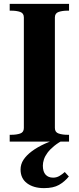

<svg xmlns="http://www.w3.org/2000/svg" viewBox="-20 -730 406 990"><path d="M103 -70V-640Q103 -662 84 -668.5Q65 -675 38 -675H30V-710H336V-675H328Q302 -675 282.5 -668.5Q263 -662 263 -640V-70Q263 -48 282.5 -41.5Q302 -35 328 -35H336V0H30V-35H38Q65 -35 84 -41.5Q103 -48 103 -70ZM303 -24 313 -12Q281 5 259.5 22.5Q238 40 225 57.5Q212 75 206.5 92Q201 109 201 124Q201 155 215 170.5Q229 186 254 186Q272 186 287 177Q302 168 314 157L335 180Q313 207 284 223.5Q255 240 207 240Q153 240 119.5 215Q86 190 86 144Q86 117 101 94Q116 71 144 50Q172 29 212.5 10.5Q253 -8 303 -24Z"/></svg>

Font: Roboto Serif 144pt SemiBold
Style: Regular
Weight: 600
Version: Version 1.008